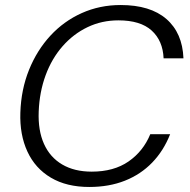

<svg xmlns="http://www.w3.org/2000/svg" viewBox="-20 -732 755 764"><path d="M335 12Q245 12 182.5 -25Q120 -62 89 -129Q58 -196 61 -284Q64 -376 95.5 -454Q127 -532 180.5 -590Q234 -648 305.5 -680Q377 -712 460 -712Q578 -712 642 -656.5Q706 -601 710 -500H631Q628 -570 583.5 -610.5Q539 -651 451 -651Q385 -651 328.5 -624Q272 -597 229 -548Q186 -499 161.5 -432.5Q137 -366 134 -288Q131 -213 155 -159.5Q179 -106 227.5 -77.5Q276 -49 345 -49Q433 -49 491.5 -89.5Q550 -130 578 -198H657Q631 -132 585.5 -85Q540 -38 477 -13Q414 12 335 12Z"/></svg>

Font: DM Sans 16pt Light
Style: Italic
Weight: 300
Italic angle: -10°
Version: Version 4.004;gftools[0.9.30]